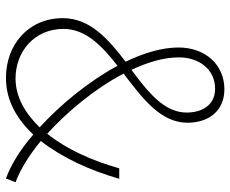

<svg xmlns="http://www.w3.org/2000/svg" viewBox="-86 -694 792 661"><g transform="rotate(90 310.5 -363.0)"><path d="M250 -20C157 -20 79 -85 79 -185C79 -262 138 -318 206 -371C259 -273 338 -176 418 -103C370 -54 314 -20 250 -20ZM177 -583C177 -650 217 -707 285 -707C345 -707 367 -657 367 -609C367 -531 296 -476 220 -419C193 -476 177 -532 177 -583ZM607 -20C564 -36 516 -65 465 -107C523 -182 566 -276 595 -377H559C532 -282 494 -197 440 -129C364 -198 284 -294 233 -392C316 -456 402 -518 402 -612C402 -684 362 -739 287 -739C202 -739 143 -673 143 -581C143 -524 162 -461 192 -399C115 -340 42 -277 42 -183C42 -62 136 13 247 13C328 13 390 -26 443 -81C498 -33 550 -3 594 13Z"/></g></svg>

Font: Source Han Sans CN ExtraLight
Style: Regular
Weight: 250
Designer: Ryoko NISHIZUKA (kana & ideographs); Paul D. Hunt (Latin, Greek & Cyrillic); Wenlong ZHANG (bopomofo); Sandoll Communica
Foundry: Adobe Systems Incorporated
Version: Version 1.004;PS 1.004;hotconv 16.6.51;makeotf.lib2.5.65220